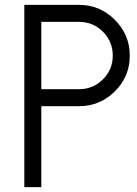

<svg xmlns="http://www.w3.org/2000/svg" viewBox="-20 -770 564 790"><path d="M150 -680V-403H305Q363 -403 403.5 -443.5Q444 -484 444 -541Q444 -599 403.5 -639.5Q363 -680 305 -680ZM150 -333V0H80V-750H305Q391 -750 452.5 -688.5Q514 -627 514 -541Q514 -455 452.5 -394Q391 -333 305 -333Z"/></svg>

Font: HansKendrickRegular
Style: Regular
Weight: 400
Designer: Alfredo Marco Pradil
Foundry: Hanken Studio
Version: Version 1.000;PS 001.001;hotconv 1.0.56